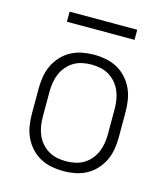

<svg xmlns="http://www.w3.org/2000/svg" viewBox="-108 -787 766 883"><g transform="rotate(15 275.0 -346.0)"><path d="M275 12Q247 12 218.5 6.5Q190 1 165 -12.5Q140 -26 120.5 -47.5Q101 -69 89 -94.5Q77 -120 72.5 -148.5Q68 -177 68 -205V-325Q68 -353 72.5 -381.5Q77 -410 89 -435.5Q101 -461 120.5 -482.5Q140 -504 165 -517.5Q190 -531 218.5 -536.5Q247 -542 275 -542Q303 -542 331.5 -536.5Q360 -531 385 -517.5Q410 -504 429.5 -482.5Q449 -461 461 -435.5Q473 -410 477.5 -381.5Q482 -353 482 -325V-205Q482 -177 477.5 -148.5Q473 -120 461 -94.5Q449 -69 429.5 -47.5Q410 -26 385 -12.5Q360 1 331.5 6.5Q303 12 275 12ZM275 -35Q297 -35 318.5 -39.5Q340 -44 358.5 -55Q377 -66 391.5 -83Q406 -100 414.5 -120Q423 -140 426.5 -161.5Q430 -183 430 -205V-325Q430 -347 426.5 -368.5Q423 -390 414.5 -410Q406 -430 391.5 -447Q377 -464 358.5 -475Q340 -486 318.5 -490.5Q297 -495 275 -495Q253 -495 231.5 -490.5Q210 -486 191.5 -475Q173 -464 158.5 -447Q144 -430 135.5 -410Q127 -390 123.5 -368.5Q120 -347 120 -325V-205Q120 -183 123.5 -161.5Q127 -140 135.5 -120Q144 -100 158.5 -83Q173 -66 191.5 -55Q210 -44 231.5 -39.5Q253 -35 275 -35ZM436 -656H114V-704H436Z"/></g></svg>

Font: Lode Dark Term
Style: Regular
Weight: 400
Monospace: yes
Designer: Belleve Invis
Foundry: Belleve Invis
Version: Version 29.2.0